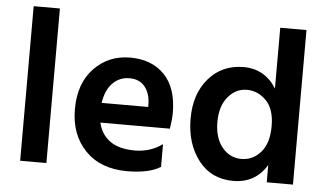

<svg xmlns="http://www.w3.org/2000/svg" viewBox="-50 -788 1483 875"><g transform="rotate(5 691.5 -350.0)"><path d="M190 0H70V-707H190Z M417 -295H630V-310Q628 -359 603.5 -388.5Q579 -418 534 -418Q489 -418 457.5 -386.5Q426 -355 417 -295ZM559 5Q438 5 368 -67Q298 -139 298 -256.5Q298 -374 364 -443Q430 -512 529 -512Q628 -512 686 -452Q744 -392 744 -277Q744 -249 737 -205H419Q432 -150 473.5 -121Q515 -92 586 -92Q657 -92 712 -132V-28Q659 5 559 5Z M1318 0H1198V-79Q1146 7 1045 7Q944 7 885.5 -69Q827 -145 827 -259Q827 -373 888.5 -443.5Q950 -514 1047.5 -514Q1145 -514 1198 -429V-707H1318ZM1071.5 -412Q1021 -412 985.5 -369.5Q950 -327 950 -254.5Q950 -182 985 -139Q1020 -96 1073 -96Q1126 -96 1162 -137.5Q1198 -179 1198 -257Q1198 -335 1160 -373.5Q1122 -412 1071.5 -412Z"/></g></svg>

Font: Hind Mysuru SemiBold
Style: Regular
Weight: 600
Designer: Manushi Parikh, Hitesh Malaviya
Foundry: Indian Type Foundry
Version: Version 0.703;PS 1.0;hotconv 1.0.86;makeotf.lib2.5.63406